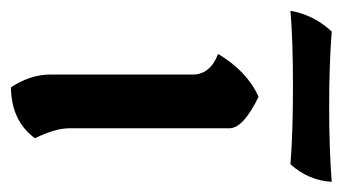

<svg xmlns="http://www.w3.org/2000/svg" viewBox="-220 -470 655 368"><g transform="rotate(90 108.0 -285.5)"><path d="M66.4 -326.7Q66.4 -360.4 26.9 -375.5Q59.6 -430.7 108.9 -453.1Q169.4 -423.8 169.4 -397V-89.8Q169.4 -63.5 188.5 -24.4Q154.8 21 90.8 21.5Q66.4 -16.1 66.4 -53.2ZM238.3 -514.2Q178.2 -519 88.9 -519Q-0.5 -519 -55.7 -514.2Q-48.3 -558.6 -16.1 -593.3Q45.9 -588.4 127.9 -588.4Q209.5 -588.4 272 -593.3Q269.5 -548.8 238.3 -514.2Z"/></g></svg>

Font: Balgruf
Style: Regular
Weight: 500
Designer: Paul James MIller
Foundry: High-Logic / Made with FontCreator
Version: Version 1.201;March 28, 2021;FontCreator 13.0.0.2683 64-bit